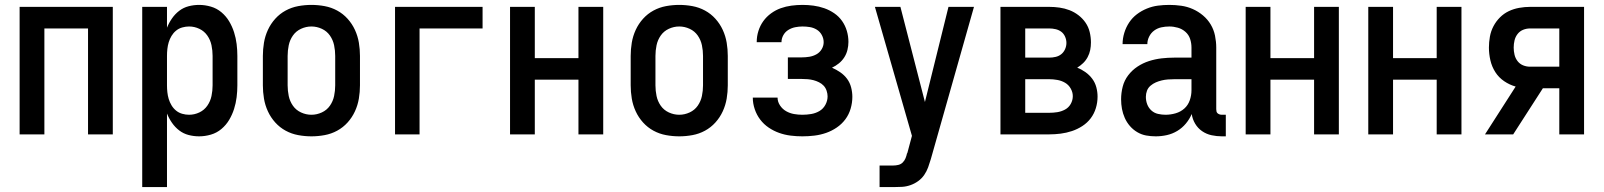

<svg xmlns="http://www.w3.org/2000/svg" viewBox="-20 -548 6540 783"><path d="M60 0V-520H440V0H339V-432H161V0Z M560 215V-520H661V-435Q669 -455 681.5 -473Q694 -491 711 -504Q728 -517 749 -522.5Q770 -528 792 -528Q816 -528 840 -521Q864 -514 883 -498Q902 -482 914.5 -461Q927 -440 934.5 -416.5Q942 -393 945 -368.5Q948 -344 948 -320V-200Q948 -176 945 -151.5Q942 -127 934.5 -103.5Q927 -80 914.5 -59Q902 -38 883 -22Q864 -6 840 1Q816 8 792 8Q770 8 749 2.5Q728 -3 711 -16Q694 -29 681.5 -47Q669 -65 661 -85V215ZM751 -80Q773 -80 793 -89.5Q813 -99 825.5 -117Q838 -135 842.5 -156.5Q847 -178 847 -200V-320Q847 -342 842.5 -363.5Q838 -385 825.5 -403Q813 -421 793 -430.5Q773 -440 751 -440Q737 -440 723 -436Q709 -432 698 -423Q687 -414 679.5 -401.5Q672 -389 668 -375.5Q664 -362 662.5 -348Q661 -334 661 -320V-200Q661 -186 662.5 -172Q664 -158 668 -144.5Q672 -131 679.5 -118.5Q687 -106 698 -97Q709 -88 723 -84Q737 -80 751 -80Z M1250 8Q1223 8 1196 3Q1169 -2 1145 -15Q1121 -28 1102.5 -48.5Q1084 -69 1072.5 -94Q1061 -119 1056.5 -146Q1052 -173 1052 -200V-320Q1052 -347 1056.5 -374Q1061 -401 1072.5 -426Q1084 -451 1102.5 -471.5Q1121 -492 1145 -505Q1169 -518 1196 -523Q1223 -528 1250 -528Q1277 -528 1304 -523Q1331 -518 1355 -505Q1379 -492 1397.5 -471.5Q1416 -451 1427.5 -426Q1439 -401 1443.5 -374Q1448 -347 1448 -320V-200Q1448 -173 1443.5 -146Q1439 -119 1427.5 -94Q1416 -69 1397.5 -48.5Q1379 -28 1355 -15Q1331 -2 1304 3Q1277 8 1250 8ZM1250 -80Q1272 -80 1292.5 -89.5Q1313 -99 1325.5 -117Q1338 -135 1342.5 -156.5Q1347 -178 1347 -200V-320Q1347 -342 1342.5 -363.5Q1338 -385 1325.5 -403Q1313 -421 1292.5 -430.5Q1272 -440 1250 -440Q1228 -440 1207.5 -430.5Q1187 -421 1174.5 -403Q1162 -385 1157.5 -363.5Q1153 -342 1153 -320V-200Q1153 -178 1157.5 -156.5Q1162 -135 1174.5 -117Q1187 -99 1207.5 -89.5Q1228 -80 1250 -80Z M1591 0V-520H1948V-432H1691V0Z M2060 0V-520H2161V-311H2339V-520H2440V0H2339V-223H2161V0Z M2750 8Q2723 8 2696 3Q2669 -2 2645 -15Q2621 -28 2602.5 -48.5Q2584 -69 2572.5 -94Q2561 -119 2556.5 -146Q2552 -173 2552 -200V-320Q2552 -347 2556.5 -374Q2561 -401 2572.5 -426Q2584 -451 2602.5 -471.5Q2621 -492 2645 -505Q2669 -518 2696 -523Q2723 -528 2750 -528Q2777 -528 2804 -523Q2831 -518 2855 -505Q2879 -492 2897.5 -471.5Q2916 -451 2927.5 -426Q2939 -401 2943.5 -374Q2948 -347 2948 -320V-200Q2948 -173 2943.5 -146Q2939 -119 2927.5 -94Q2916 -69 2897.5 -48.5Q2879 -28 2855 -15Q2831 -2 2804 3Q2777 8 2750 8ZM2750 -80Q2772 -80 2792.5 -89.5Q2813 -99 2825.5 -117Q2838 -135 2842.5 -156.5Q2847 -178 2847 -200V-320Q2847 -342 2842.5 -363.5Q2838 -385 2825.5 -403Q2813 -421 2792.5 -430.5Q2772 -440 2750 -440Q2728 -440 2707.5 -430.5Q2687 -421 2674.5 -403Q2662 -385 2657.5 -363.5Q2653 -342 2653 -320V-200Q2653 -178 2657.5 -156.5Q2662 -135 2674.5 -117Q2687 -99 2707.5 -89.5Q2728 -80 2750 -80Z M3252 8Q3228 8 3204 5Q3180 2 3157.5 -6Q3135 -14 3115 -27.5Q3095 -41 3080.5 -60Q3066 -79 3058 -102.5Q3050 -126 3050 -150H3151Q3151 -133 3161 -118Q3171 -103 3186 -94.5Q3201 -86 3218 -83Q3235 -80 3252 -80Q3270 -80 3288 -83Q3306 -86 3321.5 -95Q3337 -104 3346 -120.5Q3355 -137 3355 -155Q3355 -166 3351 -178Q3347 -190 3339 -198.5Q3331 -207 3320 -212.5Q3309 -218 3297.5 -221Q3286 -224 3274 -225Q3262 -226 3250 -226H3193V-314H3250Q3265 -314 3280.5 -316.5Q3296 -319 3309.5 -326.5Q3323 -334 3331 -347.5Q3339 -361 3339 -376Q3339 -391 3331.5 -405Q3324 -419 3311 -427Q3298 -435 3283 -437.5Q3268 -440 3253 -440Q3238 -440 3223 -437Q3208 -434 3195 -426Q3182 -418 3174.5 -404.5Q3167 -391 3167 -376H3066V-377Q3066 -400 3073 -422Q3080 -444 3093 -462Q3106 -480 3124.5 -493.5Q3143 -507 3164 -514.5Q3185 -522 3207.5 -525Q3230 -528 3253 -528Q3275 -528 3297.5 -525Q3320 -522 3341.5 -514.5Q3363 -507 3382 -494Q3401 -481 3414 -462.5Q3427 -444 3433.5 -422Q3440 -400 3440 -377Q3440 -361 3436 -344.5Q3432 -328 3423 -314Q3414 -300 3401 -289.5Q3388 -279 3373 -272Q3391 -264 3407 -253Q3423 -242 3434.5 -226.5Q3446 -211 3451 -191.5Q3456 -172 3456 -153Q3456 -129 3449 -105Q3442 -81 3427.5 -61.5Q3413 -42 3392.5 -28Q3372 -14 3349 -6Q3326 2 3301.5 5Q3277 8 3252 8Z M3567 215V127H3623Q3633 127 3643.5 124.5Q3654 122 3661.5 114.5Q3669 107 3673 97Q3677 87 3679 77H3680L3699 6L3548 -520H3652L3752 -132L3848 -520H3952L3776 101Q3771 118 3765 134.5Q3759 151 3749 165.5Q3739 180 3724.5 190.5Q3710 201 3693 207Q3676 213 3658.5 214Q3641 215 3623 215Z M4060 0V-520H4259Q4280 -520 4301 -517Q4322 -514 4341.5 -506.5Q4361 -499 4378 -486Q4395 -473 4407 -455.5Q4419 -438 4424 -417Q4429 -396 4429 -375Q4429 -359 4426 -344Q4423 -329 4415.5 -315Q4408 -301 4397 -290.5Q4386 -280 4373 -272Q4391 -265 4407 -253.5Q4423 -242 4434.5 -226.5Q4446 -211 4451 -192Q4456 -173 4456 -154Q4456 -130 4449 -107Q4442 -84 4428 -65.5Q4414 -47 4394 -34Q4374 -21 4351.5 -13.5Q4329 -6 4305.5 -3Q4282 0 4259 0ZM4161 -313H4259Q4272 -313 4285 -316Q4298 -319 4308 -327Q4318 -335 4323.5 -347.5Q4329 -360 4329 -373Q4329 -386 4323.5 -398.5Q4318 -411 4308 -418.5Q4298 -426 4285 -429Q4272 -432 4259 -432H4161ZM4161 -88H4259Q4275 -88 4291.5 -90.5Q4308 -93 4323 -101Q4338 -109 4346.5 -124Q4355 -139 4355 -156Q4355 -172 4346.5 -187Q4338 -202 4323.5 -210.5Q4309 -219 4292 -222Q4275 -225 4259 -225H4161Z M4693 8Q4673 8 4654 4.5Q4635 1 4618 -9Q4601 -19 4588 -34Q4575 -49 4567 -67Q4559 -85 4555.5 -104Q4552 -123 4552 -143Q4552 -169 4558.5 -194.5Q4565 -220 4581 -241Q4597 -262 4619 -276.5Q4641 -291 4666 -299Q4691 -307 4717 -310Q4743 -313 4769 -313H4839V-354Q4839 -372 4833.5 -389Q4828 -406 4814.5 -418Q4801 -430 4783.5 -435Q4766 -440 4749 -440Q4732 -440 4716 -436.5Q4700 -433 4687 -423.5Q4674 -414 4666.5 -399Q4659 -384 4659 -368H4558Q4558 -391 4565 -414Q4572 -437 4585 -456.5Q4598 -476 4616.5 -490Q4635 -504 4657 -513Q4679 -522 4702 -525Q4725 -528 4749 -528Q4773 -528 4797.5 -524.5Q4822 -521 4844.5 -511Q4867 -501 4886 -485Q4905 -469 4917.5 -448Q4930 -427 4935 -402.5Q4940 -378 4940 -354V-103Q4940 -98 4941 -93.5Q4942 -89 4945.5 -86Q4949 -83 4953.5 -81.5Q4958 -80 4963 -80H4979V8H4963Q4942 8 4921 3.5Q4900 -1 4882.5 -13Q4865 -25 4854 -43.5Q4843 -62 4840 -83Q4831 -62 4816 -44Q4801 -26 4781 -14Q4761 -2 4738.5 3Q4716 8 4693 8ZM4733 -80Q4754 -80 4774.5 -86Q4795 -92 4810 -105.5Q4825 -119 4832 -139Q4839 -159 4839 -180V-225H4769Q4756 -225 4743 -224Q4730 -223 4717.5 -220Q4705 -217 4693.5 -212Q4682 -207 4672 -198.5Q4662 -190 4657.5 -178Q4653 -166 4653 -153Q4653 -137 4658.5 -122.5Q4664 -108 4675.5 -97.5Q4687 -87 4702.5 -83.5Q4718 -80 4733 -80Z M5060 0V-520H5161V-311H5339V-520H5440V0H5339V-223H5161V0Z M5560 0V-520H5661V-311H5839V-520H5940V0H5839V-223H5661V0Z M6036 0 6161 -195Q6136 -202 6114 -217Q6092 -232 6078 -254Q6064 -276 6058 -302Q6052 -328 6052 -354Q6052 -376 6056 -398.5Q6060 -421 6070.5 -441Q6081 -461 6097 -477Q6113 -493 6133 -502.5Q6153 -512 6175.5 -516Q6198 -520 6220 -520H6440V0H6339V-188H6272L6151 0ZM6220 -276H6339V-432H6220Q6205 -432 6191.5 -426.5Q6178 -421 6169 -409.5Q6160 -398 6156.5 -383.5Q6153 -369 6153 -354Q6153 -339 6156.5 -324.5Q6160 -310 6169 -298.5Q6178 -287 6191.5 -281.5Q6205 -276 6220 -276Z"/></svg>

Font: Iosevka SS18 Semibold
Style: Regular
Weight: 600
Monospace: yes
Designer: Belleve Invis
Foundry: Belleve Invis
Version: Version 25.1.1; ttfautohint (v1.8.4)